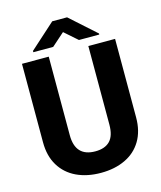

<svg xmlns="http://www.w3.org/2000/svg" viewBox="-131 -996 923 1100"><g transform="rotate(-15 330.5 -445.5)"><path d="M54.2 0ZM606.4 -245.1Q606.4 -164.1 572 -106.7Q537.6 -49.3 475.3 -19.8Q413.1 9.8 331.1 9.8Q248.5 9.8 186.3 -19.8Q124 -49.3 89.1 -106.7Q54.2 -164.1 54.2 -245.1V-710.9H212.9V-245.1Q212.9 -117.7 331.1 -117.7Q388.7 -117.7 418.2 -148.4Q447.8 -179.2 447.8 -245.1V-710.9H606.4ZM525.4 -758.3H404.8L328.1 -825.7L252 -758.3H134.3V-766.1L284.7 -901.4H372.6L525.4 -764.6Z"/></g></svg>

Font: Heebo ExtraBold
Style: Regular
Weight: 800
Designer: Oded Ezer
Foundry: Meir Sadan
Version: Version 2.001; ttfautohint (v1.5.14-ce02) -l 8 -r 50 -G 200 